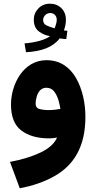

<svg xmlns="http://www.w3.org/2000/svg" viewBox="-20 -737 514 1024"><path d="M339.4 -572.8C333.5 -573.2 327.1 -573.7 320.8 -574.7C328.1 -594.2 331.5 -613.3 331.5 -631.8C331.5 -657.2 323.2 -677.7 307.1 -693.8C291 -709.5 270.5 -717.3 246.1 -717.3C221.7 -717.3 201.2 -709 185.1 -692.4C168.5 -675.3 160.2 -655.3 160.2 -632.3C160.2 -604 169.4 -583 187.5 -569.3C205.6 -555.7 225.1 -547.4 247.1 -544.4C221.7 -524.4 170.9 -510.7 110.8 -505.4L118.7 -458.5C202.1 -462.9 262.7 -485.4 298.3 -532.2C313.5 -529.8 321.3 -529.3 333.5 -528.8ZM271 -585.9C255.4 -590.3 241.2 -595.2 229 -601.1C216.3 -606.9 210 -616.7 210 -630.4C210 -648.4 225.1 -667.5 248 -667.5C267.6 -667.5 282.7 -653.3 282.7 -631.3C282.7 -618.2 277.3 -601.1 271 -585.9ZM435.5 -113.3C435.5 -189 418.9 -262.7 385.3 -321.3C351.6 -379.4 299.8 -416 228 -416C102.5 -416 38.6 -284.7 38.6 -179.7C38.6 -114.7 57.1 -68.8 93.8 -41C130.4 -13.2 179.7 1 241.7 1C254.9 1 269 -0.5 284.2 -3.4C271.5 27.3 242.7 53.7 197.8 75.7C152.8 97.2 98.1 114.3 33.2 126.5L85.4 267.1C155.8 253.9 217.3 232.4 270 202.6C375 143.6 435.5 43.5 435.5 -113.3ZM238.8 -149.9C220.2 -149.9 204.1 -151.9 190.4 -155.8C176.8 -159.2 169.9 -169.4 169.9 -185.5C169.9 -195.3 171.9 -206.5 175.3 -219.7C182.1 -245.6 197.8 -269 227.1 -269C244.6 -269 258.8 -262.2 269 -249C279.3 -235.4 286.6 -219.7 292 -202.1C296.9 -184.1 300.3 -168.9 302.2 -156.2C290 -153.8 266.6 -149.9 238.8 -149.9Z"/></svg>

Font: Vazirmatn Black
Style: Regular
Weight: 900
Designer: Saber Rastikerdar
Foundry: Saber Rastikerdar
Version: Version 33.003